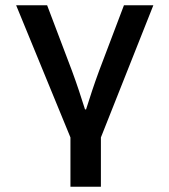

<svg xmlns="http://www.w3.org/2000/svg" viewBox="-20 -511 640 725"><path d="M246 194V8L41 -491H158L252 -243Q266 -205 278 -169Q290 -133 301 -98H305Q316 -133 328 -169Q340 -205 354 -243L448 -491H559L361 8V194Z"/></svg>

Font: Source Code Pro Semibold
Style: Regular
Weight: 600
Monospace: yes
Designer: Paul D. Hunt, Teo Tuominen
Foundry: Adobe Systems Incorporated
Version: Version 2.030;PS 1.000;hotconv 16.6.51;makeotf.lib2.5.65220